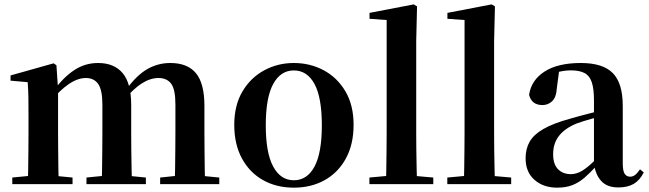

<svg xmlns="http://www.w3.org/2000/svg" viewBox="-20 -839 2957 875"><path d="M36 0V-29.9L141.6 -40.2H204.7L310.6 -29.9V0ZM106.2 0Q107.9 -25.5 108.4 -67.4Q108.9 -109.4 109.4 -154.8Q109.9 -200.3 109.9 -234.8V-311.2Q109.9 -360.7 109.4 -394.1Q108.9 -427.5 106.2 -464.5L28.1 -471.4V-495.2L224.2 -550.4L237.2 -541.7L244.6 -431V-428V-234.8Q244.6 -200.3 245.1 -154.8Q245.6 -109.4 246.1 -67.4Q246.6 -25.5 247.6 0ZM374.1 0V-29.9L476.5 -40.2H540.6L644.8 -29.9V0ZM442.9 0Q444.6 -25.5 445.1 -66.9Q445.6 -108.4 446.1 -153.8Q446.6 -199.3 446.6 -234.8V-362.5Q446.6 -428.5 427.7 -456Q408.7 -483.5 371.4 -483.5Q334.1 -483.5 293.6 -455.9Q253.1 -428.3 213.2 -379.4L208 -425.7H224.3Q268.5 -486.3 317.8 -519.1Q367.1 -551.9 427.1 -551.9Q500.1 -551.9 539 -505.8Q577.9 -459.6 577.9 -360.5V-234.8Q577.9 -199.3 578.4 -153.8Q578.9 -108.4 579.7 -66.9Q580.6 -25.5 581.6 0ZM709.8 0V-29.9L807.8 -40.2H873.8L979.3 -29.9V0ZM776.1 0Q777.4 -25.5 777.9 -66.9Q778.4 -108.4 778.9 -153.8Q779.4 -199.3 779.4 -234.8V-362.5Q779.4 -432 759.9 -457.7Q740.5 -483.5 702.1 -483.5Q665.1 -483.5 626.4 -459Q587.7 -434.5 545 -382.8L538.1 -433.9H557.7Q603.1 -496.4 651.5 -524.2Q700 -551.9 755.9 -551.9Q834.8 -551.9 873.2 -505.2Q911.6 -458.4 911.6 -357V-234.8Q911.6 -199.3 912.1 -153.8Q912.6 -108.4 913.1 -66.9Q913.6 -25.5 914.6 0Z M1319 16.2Q1239.7 16.2 1178.5 -18.3Q1117.3 -52.8 1082.5 -117Q1047.6 -181.2 1047.6 -269.8Q1047.6 -359.1 1084.8 -422Q1122 -484.9 1183.9 -518.4Q1245.8 -551.9 1319 -551.9Q1393.1 -551.9 1455.1 -518.8Q1517 -485.6 1554.2 -422.7Q1591.4 -359.8 1591.4 -269.8Q1591.4 -180.5 1556 -116.3Q1520.6 -52 1459.4 -17.9Q1398.2 16.2 1319 16.2ZM1319 -17.5Q1380 -17.5 1413.4 -80.1Q1446.7 -142.6 1446.7 -268.1Q1446.7 -394.2 1413.4 -456.1Q1380 -518 1319 -518Q1258.7 -518 1225 -456.1Q1191.2 -394.2 1191.2 -268.1Q1191.2 -142.6 1225 -80.1Q1258.7 -17.5 1319 -17.5Z M1663.5 0V-29.9L1775.2 -40.2H1838L1954.6 -29.9V0ZM1739.1 0Q1740.1 -35.1 1740.6 -75.2Q1741.1 -115.3 1741.6 -156.4Q1742.1 -197.6 1742.1 -234.8V-747.8L1664 -753.3V-780.3L1865.6 -819L1880.6 -810L1876.8 -650.9V-234.8Q1876.8 -197.6 1877.3 -156.4Q1877.8 -115.3 1878.7 -75.2Q1879.6 -35.1 1880.6 0Z M2018.5 0V-29.9L2130.2 -40.2H2193L2309.6 -29.9V0ZM2094.1 0Q2095.1 -35.1 2095.6 -75.2Q2096.1 -115.3 2096.6 -156.4Q2097.1 -197.6 2097.1 -234.8V-747.8L2019 -753.3V-780.3L2220.6 -819L2235.6 -810L2231.8 -650.9V-234.8Q2231.8 -197.6 2232.3 -156.4Q2232.8 -115.3 2233.7 -75.2Q2234.6 -35.1 2235.6 0Z M2518.6 16.2Q2456.2 16.2 2415.8 -19.4Q2375.3 -54.9 2375.3 -117.6Q2375.3 -161.2 2394 -193.6Q2412.7 -226.1 2457.1 -251.5Q2501.6 -277 2577.4 -297.9Q2616.8 -309.4 2666.4 -322Q2716 -334.6 2756 -344.4V-318.9Q2716 -308.9 2676 -297.6Q2635.9 -286.4 2609.1 -276.7Q2555.3 -254.9 2528.1 -220.6Q2500.8 -186.4 2500.8 -135.9Q2500.8 -90.4 2523.1 -67.9Q2545.3 -45.3 2582 -45.3Q2598.3 -45.3 2616.7 -52.6Q2635.1 -59.9 2659.4 -79.7Q2683.8 -99.4 2717.3 -135.5L2732.8 -82.4H2697.7Q2668.6 -50.6 2643.2 -28.7Q2617.7 -6.8 2588.4 4.7Q2559 16.2 2518.6 16.2ZM2798.1 15.2Q2746.6 15.2 2719.9 -14.2Q2693.2 -43.6 2686.9 -94V-96.5V-381.4Q2686.9 -434.7 2676.8 -464.5Q2666.7 -494.3 2643.6 -506.3Q2620.5 -518.3 2582 -518.3Q2556.4 -518.3 2529.3 -512.2Q2502.2 -506.1 2465.8 -491.2L2528.1 -516.3L2517.9 -439.2Q2515.3 -395.9 2496.6 -378Q2477.8 -360.2 2452.3 -360.2Q2403.1 -360.2 2391.2 -406.5Q2400.9 -473.5 2461.4 -512.7Q2521.9 -551.9 2627.1 -551.9Q2727.4 -551.9 2772.7 -505.9Q2818.1 -459.8 2818.1 -356.2V-94.8Q2818.1 -60.3 2826.8 -47Q2835.6 -33.8 2851.7 -33.8Q2863.3 -33.8 2873.3 -40.9Q2883.3 -48.1 2896.7 -67.2L2913.9 -53.4Q2896 -17.5 2868.2 -1.1Q2840.4 15.2 2798.1 15.2Z"/></svg>

Font: Noto Serif KR
Style: Regular
Weight: 200
Designer: Ryoko NISHIZUKA 西塚涼子 (kana & ideographs); Frank Grießhammer (Latin, Greek & Cyrillic); Wenlong ZHANG 张文龙 (bopomofo); San
Foundry: Adobe
Version: Version 2.001;hotconv 1.1.0;makeotfexe 2.6.0